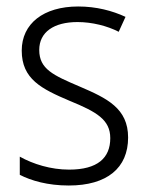

<svg xmlns="http://www.w3.org/2000/svg" viewBox="-20 -562 456 592"><path d="M375 -138C375 -228 310 -259 226 -295C144 -330 101 -349 101 -408C101 -463 146 -494 219 -494C264 -494 311 -482 346 -464L367 -510C326 -529 277 -542 221 -542C114 -542 47 -489 47 -406C47 -318 108 -288 195 -251C278 -217 320 -193 320 -136C320 -75 281 -39 193 -39C137 -39 82 -56 41 -79V-23C76 -5 127 10 192 10C310 10 375 -44 375 -138Z"/></svg>

Font: Noto Sans Malayalam SemiCondensed Light
Style: Regular
Weight: 300
Width: 4
Designer: Jelle Bosma - Monotype Design Team
Foundry: Monotype Imaging Inc.
Version: Version 2.104